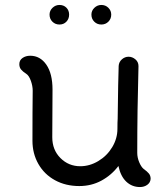

<svg xmlns="http://www.w3.org/2000/svg" viewBox="-20 -740 668 775"><path d="M588 -18Q587 -3 574.5 6Q562 15 545 15Q513 15 490 -6.5Q467 -28 458 -70Q430 -33 389.5 -11Q349 11 300 11Q245 11 202 -12.5Q159 -36 135 -78Q111 -120 111 -172Q111 -294 112 -374Q112 -393 104.5 -414Q97 -435 86 -442Q72 -451 65 -459.5Q58 -468 58 -481Q58 -497 71 -506Q84 -515 102 -515Q142 -515 167 -479Q192 -443 192 -378L191 -186Q191 -135 224 -102Q257 -69 304 -69Q342 -69 377 -90Q412 -111 433 -146Q454 -181 454 -220Q454 -248 455 -261Q457 -422 459 -474Q460 -490 472 -500.5Q484 -511 499 -511Q514 -511 526.5 -500.5Q539 -490 539 -473Q534 -293 534 -123Q534 -104 542 -85Q550 -66 560 -58Q574 -48 581 -39.5Q588 -31 588 -18ZM180 -681Q180 -697 192 -708.5Q204 -720 220 -720Q237 -720 248 -709Q259 -698 259 -681Q259 -664 248 -652.5Q237 -641 220 -641Q203 -641 191.5 -652.5Q180 -664 180 -681ZM349 -681Q349 -697 361 -708.5Q373 -720 389 -720Q406 -720 417.5 -708.5Q429 -697 429 -681Q429 -664 417.5 -652.5Q406 -641 389 -641Q372 -641 360.5 -652.5Q349 -664 349 -681Z"/></svg>

Font: Tsukimi Rounded Medium
Style: Regular
Weight: 500
Designer: Takashi Funayama
Foundry: Takashi Funayama
Version: Version 1.032; ttfautohint (v1.8.3)